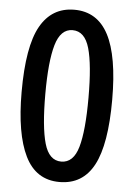

<svg xmlns="http://www.w3.org/2000/svg" viewBox="-53 -764 569 815"><g transform="rotate(5 231.5 -357.0)"><path d="M231 10Q131 10 84.5 -84.5Q38 -179 38 -357Q38 -551 86.5 -637.5Q135 -724 231 -724Q329 -724 376.5 -633.5Q424 -543 424 -357Q424 -167 377 -78.5Q330 10 231 10ZM231 -77Q283 -77 303 -146.5Q323 -216 323 -357Q323 -498 303 -567.5Q283 -637 231 -637Q180 -637 159.5 -566.5Q139 -496 139 -357Q139 -217 159 -147Q179 -77 231 -77Z"/></g></svg>

Font: Noto Sans Devanagari UI Condensed Medium
Style: Regular
Weight: 500
Width: 3
Designer: Jelle Bosma - Monotype Design Team
Foundry: Monotype Imaging Inc.
Version: Version 2.003